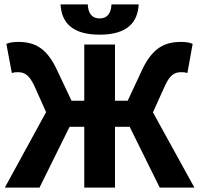

<svg xmlns="http://www.w3.org/2000/svg" viewBox="-20 -855 908 875"><path d="M2 0H160L297 -277H364V0H504V-277H571L708 0H866L677 -343L733 -467C755 -514 776 -526 806 -526C812 -526 823 -526 834 -522L858 -655C844 -662 823 -664 805 -664C731 -664 678 -637 632 -546L562 -396H504V-652H364V-396H306L235 -546C190 -637 137 -664 63 -664C45 -664 24 -662 9 -655L34 -522C44 -526 56 -526 62 -526C91 -526 112 -514 135 -467L190 -344ZM434 -697C562 -697 608 -755 612 -835H488C486 -795 470 -771 434 -771C398 -771 382 -795 380 -835H256C260 -755 306 -697 434 -697Z"/></svg>

Font: Giro Sans Regular
Style: Bold
Weight: 700
Designer: Paul D. Hunt
Foundry: Adobe Systems Incorporated
Version: Version 1.000;PS 1.0;hotconv 1.0.88;makeotf.lib2.5.647800